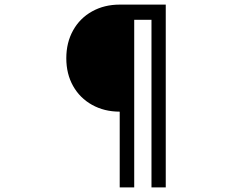

<svg xmlns="http://www.w3.org/2000/svg" viewBox="-20 -771 1040 834"><path d="M500 43H563V-685H638V43H700V-751H500Q433 -751 380 -721.5Q327 -692 297.5 -639Q268 -586 268 -518Q268 -450 297.5 -397.5Q327 -345 380 -315.5Q433 -286 500 -286Z"/></svg>

Font: SUITE Medium
Style: Regular
Weight: 500
Designer: Sun
Foundry: Sun
Version: Version 2.040